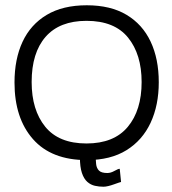

<svg xmlns="http://www.w3.org/2000/svg" viewBox="-20 -593 653 728"><path d="M309 14Q175 14 105 -65.5Q35 -145 35 -280Q35 -369 65.5 -434.5Q96 -500 157 -536.5Q218 -573 309 -573Q399 -573 459.5 -537Q520 -501 551 -435.5Q582 -370 582 -281Q582 -194 551 -127.5Q520 -61 459.5 -23.5Q399 14 309 14ZM372 115Q356 115 340 111.5Q324 108 311 96.5Q298 85 290.5 62.5Q283 40 283 3V-28H343V-1Q343 14 344.5 29Q346 44 355 53.5Q364 63 387 63Q400 63 414 55Q428 47 434 47L439 97Q438 97 430.5 99.5Q423 102 412 106Q401 110 390.5 112.5Q380 115 372 115ZM308 -49Q412 -49 464.5 -112Q517 -175 517 -282Q517 -387 465.5 -450.5Q414 -514 308 -514Q206 -514 153 -453.5Q100 -393 100 -282Q100 -176 151.5 -112.5Q203 -49 308 -49Z"/></svg>

Font: Darker Grotesque Light Medium
Style: Regular
Weight: 500
Version: Version 1.000;gftools[0.9.28]